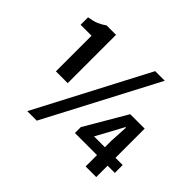

<svg xmlns="http://www.w3.org/2000/svg" viewBox="-167 -991 1242 1242"><g transform="rotate(45 454.5 -370.0)"><path d="M158 -299V-625H58V-693Q101 -700 127 -711Q153 -722 180 -741H266V-299ZM209 14 611 -754H699L296 14ZM729 0V-232L736 -362H731L683 -273L630 -176H892V-104H527V-158L694 -443H826V0Z"/></g></svg>

Font: Noto Sans SC
Style: Bold
Weight: 700
Designer: Ryoko NISHIZUKA  (kana, bopomofo & ideographs); Paul D. Hunt (Latin, Greek & Cyrillic); Sandoll Communications , Soo-you
Foundry: Adobe
Version: Version 2.004-H2;hotconv 1.0.118;makeotfexe 2.5.65603